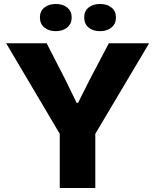

<svg xmlns="http://www.w3.org/2000/svg" viewBox="-20 -947 782 967"><path d="M281 -273 11 -729H215L309 -546L366 -429H373L432 -546L528 -729H731L460 -273V0H281ZM404 -859Q404 -891 426 -909Q448 -927 484 -927Q519 -927 541.5 -909Q564 -891 564 -859Q564 -827 541.5 -808.5Q519 -790 484 -790Q448 -790 426 -808.5Q404 -827 404 -859ZM181 -859Q181 -891 203.5 -909Q226 -927 261 -927Q296 -927 318.5 -909Q341 -891 341 -859Q341 -827 318.5 -808.5Q296 -790 261 -790Q226 -790 203.5 -808.5Q181 -827 181 -859Z"/></svg>

Font: Mona Sans ExtraBold
Style: Regular
Weight: 800
Designer: Deni Anggara
Foundry: GitHub
Version: Version 2.000